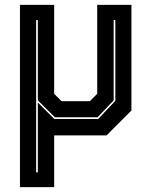

<svg xmlns="http://www.w3.org/2000/svg" viewBox="-20 -560 626 794"><path d="M62.5 214V-540H204V-172L234.5 -141.5H351.5L382 -172V-540H523.5V-103L420.5 0H204V214ZM129.5 153H136.5V-136L204.5 -68H386L457 -143V-477H450V-145L383.5 -75H207L136.5 -145V-477H129.5Z"/></svg>

Font: Tourney Expanded ExtraBold
Style: Regular
Weight: 800
Width: 7
Designer: Tyler Finck
Foundry: Etcetera Type Co
Version: Version 1.010; ttfautohint (v1.8.3)